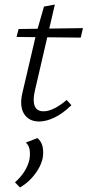

<svg xmlns="http://www.w3.org/2000/svg" viewBox="-20 -528 386 847"><path d="M153 8Q107 8 86 -26Q65 -60 79 -119L141 -384L174 -499L222 -508L133 -124Q124 -82 133.5 -59.5Q143 -37 172 -37Q194 -37 220 -50Q246 -63 274 -87L295 -64Q257 -27 220.5 -9.5Q184 8 153 8ZM53 -365 62 -400 346 -404 336 -362ZM68 299 46 276Q70 256 87 229.5Q104 203 110 175Q114 151 110.5 131.5Q107 112 94 101L145 81Q163 96 168 119.5Q173 143 168 171Q163 194 149 218Q135 242 114.5 263Q94 284 68 299Z"/></svg>

Font: Ysabeau Office Light
Style: Italic
Weight: 300
Italic angle: -12°
Designer: Christian Thalmann (Catharsis Fonts)
Version: Version 2.001;gftools[0.9.30]; featfreeze: tnum,lnum,ss02